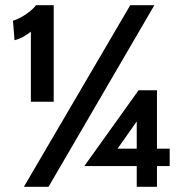

<svg xmlns="http://www.w3.org/2000/svg" viewBox="-20 -720 712 740"><path d="M99 -598Q68 -573 36 -565L30 -640Q55 -648 80 -665Q105 -682 119 -700H187V-328H99ZM482 -700H575L167 0H72ZM634 -147V-80H585V0H507V-80H305L514 -372H585V-147ZM507 -252 433 -147H507Z"/></svg>

Font: Cabin SemiBold
Style: Regular
Weight: 600
Designer: Pablo Impallari
Foundry: Pablo Impallari. http://www.impallari.com Igino Marini. http://www.ikern.com
Version: Version 2.200